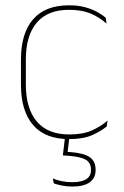

<svg xmlns="http://www.w3.org/2000/svg" viewBox="-20 -515 466 724"><path d="M240.5 9.5Q150.5 9.5 104.8 -43.5Q59 -96.5 59 -196V-290.5Q59 -389.5 104.8 -442.2Q150.5 -495 240.5 -495Q275.5 -495 302 -487.5Q328.5 -480 347.8 -469.2Q367 -458.5 379 -447.5L381.5 -426Q358.5 -447.5 324.2 -462.8Q290 -478 240 -478Q160 -478 118.8 -429.8Q77.5 -381.5 77.5 -290.5V-196.5Q77.5 -105.5 118.8 -56.8Q160 -8 241.5 -8Q293.5 -8 328 -23.8Q362.5 -39.5 385.5 -60.5L382.5 -38.5Q363 -21.5 328.8 -6Q294.5 9.5 240.5 9.5ZM225.5 -1H242L234 66.5L223 57Q226 57.5 233.2 57.8Q240.5 58 245.5 58.5Q295 62 317.8 77.2Q340.5 92.5 340.5 125V126.5Q340.5 157 317.8 172.8Q295 188.5 252.5 188.5Q232.5 188.5 214 184.8Q195.5 181 183 176.5L179 158Q194.5 164.5 213 168.2Q231.5 172 252 172Q288 172 305.5 160.5Q323 149 323 127V125.5Q323 98.5 303.5 87.2Q284 76 238.5 72.5Q234 72 228.5 71.8Q223 71.5 217 71Z"/></svg>

Font: Anek Devanagari Medium Thin
Style: Regular
Weight: 250
Version: Version 1.003